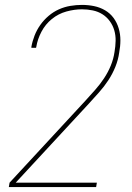

<svg xmlns="http://www.w3.org/2000/svg" viewBox="-20 -763 540 783"><path d="M16 0 19 -18 328 -352Q348 -374 368 -396.5Q388 -419 404.5 -444Q421 -469 432 -496Q443 -523 447 -551Q447 -551 447 -551Q447 -551 447 -551Q451 -574 451.5 -596.5Q452 -619 446 -639.5Q440 -660 427.5 -677Q415 -694 397.5 -705Q380 -716 358.5 -720.5Q337 -725 314 -725Q283 -725 250.5 -716Q218 -707 191.5 -685.5Q165 -664 149 -633.5Q133 -603 128 -572Q128 -571 127.5 -570Q127 -569 127 -568H108Q108 -569 108 -570Q108 -571 108 -572Q112 -595 121 -618Q130 -641 144.5 -661.5Q159 -682 178.5 -698.5Q198 -715 220.5 -725Q243 -735 267 -739Q291 -743 314 -743Q340 -743 364 -738Q388 -733 408.5 -721Q429 -709 443 -690Q457 -671 464 -647.5Q471 -624 471 -599Q471 -574 466 -548Q462 -519 450.5 -490.5Q439 -462 422 -436Q405 -410 384 -386.5Q363 -363 342 -340L44 -18H375L372 0Z"/></svg>

Font: Iosevka SS04 Thin
Style: Italic
Weight: 100
Italic angle: -9°
Monospace: yes
Designer: Belleve Invis
Foundry: Belleve Invis
Version: Version 19.0.0; ttfautohint (v1.8.4)